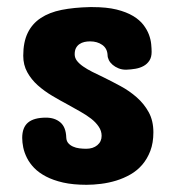

<svg xmlns="http://www.w3.org/2000/svg" viewBox="-20 -512 484 536"><path d="M188.5 -360.4Q188.5 -350.6 194.8 -342.3Q201.2 -334 212.2 -326.4Q223.1 -318.8 237.5 -311.5Q252 -304.2 267.6 -296.9Q291.5 -285.2 316.4 -271.7Q341.3 -258.3 361.8 -240.2Q382.3 -222.2 395.3 -198.5Q408.2 -174.8 408.2 -142.6Q408.2 -113.3 399.7 -90.8Q391.1 -68.4 377 -52Q362.8 -35.6 344 -24.9Q325.2 -14.2 304.4 -7.8Q283.7 -1.5 262.2 1.2Q240.7 3.9 221.7 3.9Q184.1 3.9 156.2 -2.4Q128.4 -8.8 108.4 -19.3Q88.4 -29.8 75.4 -43.2Q62.5 -56.6 55.2 -71.3Q47.9 -85.9 44.9 -100.3Q42 -114.7 42 -127Q42 -156.2 58.3 -169.9Q74.7 -183.6 108.4 -183.6Q132.8 -183.6 148.4 -170.4Q164.1 -157.2 165 -127.9Q165.5 -118.2 170.7 -112.3Q175.8 -106.4 183.8 -102.8Q191.9 -99.1 201.7 -97.9Q211.4 -96.7 220.7 -96.7Q239.7 -96.7 251.7 -106.7Q263.7 -116.7 263.7 -132.8Q263.7 -146.5 255.6 -158.4Q247.6 -170.4 234.4 -180.7Q221.2 -190.9 204.3 -200.4Q187.5 -210 169.9 -219.7Q147.9 -231.4 125.7 -244.6Q103.5 -257.8 85.4 -273.9Q67.4 -290 56.2 -310.3Q44.9 -330.6 44.9 -356.4Q44.9 -394.5 57.4 -420.2Q69.8 -445.8 93.8 -461.7Q117.7 -477.5 152.1 -484.4Q186.5 -491.2 230.5 -492.2H238.3Q277.8 -492.2 305.4 -485.4Q333 -478.5 351.3 -467.5Q369.6 -456.5 380.1 -442.9Q390.6 -429.2 395.8 -415.3Q400.9 -401.4 402.1 -388.7Q403.3 -376 403.3 -367.2Q403.3 -352.5 397.2 -343Q391.1 -333.5 381.1 -327.9Q371.1 -322.3 358.4 -320.1Q345.7 -317.9 332 -317.4Q320.3 -317.4 310.8 -321.3Q301.3 -325.2 294.4 -331.1Q287.6 -336.9 283.9 -344.2Q280.3 -351.6 280.3 -358.4Q279.3 -377 265.4 -386.7Q251.5 -396.5 231.4 -396.5Q223.1 -396.5 215.6 -394.8Q208 -393.1 201.9 -388.9Q195.8 -384.8 192.1 -377.9Q188.5 -371.1 188.5 -360.4Z"/></svg>

Font: Concert One
Style: Regular
Weight: 400
Version: Version 1.003